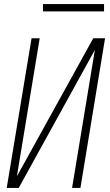

<svg xmlns="http://www.w3.org/2000/svg" viewBox="-20 -923 540 943"><path d="M13 0 135 -735H175L63 -57L438 -735H496L375 0H334L446 -678L72 0ZM491 -867H191V-903H491Z"/></svg>

Font: Iosevka SS04 Extralight
Style: Italic
Weight: 200
Italic angle: -9°
Monospace: yes
Designer: Belleve Invis
Foundry: Belleve Invis
Version: Version 19.0.0; ttfautohint (v1.8.4)